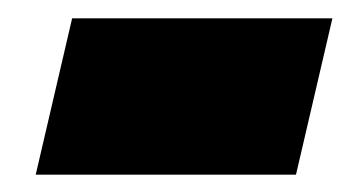

<svg xmlns="http://www.w3.org/2000/svg" viewBox="-20 -465 396 214"><path d="M19.8 -270.3H309.9L350.5 -444.6H60.4Z"/></svg>

Font: Calandify
Style: Semi Bold Italic
Weight: 700
Italic angle: -12°
Designer: Larry Fischer
Foundry: Larry Fischer
Version: Version 1.0; ttfautohint (v1.8.4.7-5d5b)